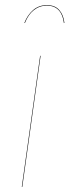

<svg xmlns="http://www.w3.org/2000/svg" viewBox="-20 -737 274 757"><path d="M78.1 -646 76.2 -647Q88.4 -678.2 110.8 -697.5Q133.3 -716.8 165 -716.8Q196.8 -716.8 213.6 -697.5Q230.5 -678.2 233.9 -647L231.9 -646Q228 -679.2 211.2 -697Q194.3 -714.8 165 -714.8Q135.7 -714.8 113.3 -697Q90.8 -679.2 78.1 -646ZM140.1 -517.1 67.9 0H65.9L138.2 -517.1Z"/></svg>

Font: Fira Sans Compressed Two
Style: Italic
Weight: 100
Width: 3
Italic angle: -8°
Designer: Carrois Corporate & Edenspiekermann AG
Foundry: Carrois Corporate GbR & Edenspiekermann AG
Version: Version 4.203;PS 004.203;hotconv 1.0.88;makeotf.lib2.5.64775